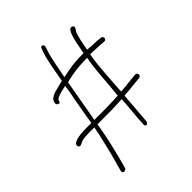

<svg xmlns="http://www.w3.org/2000/svg" viewBox="-207 -771 948 948"><g transform="rotate(-45 266.5 -297.5)"><path d="M33 -203C20 -193 28 -172 44 -179L53 -183C69 -193 101 -193 127 -193H151L141 -143C129 -89 112 -19 98 26L92 49C91 53 91 58 92 60C97 70 113 65 116 57L123 33C135 -12 153 -83 163 -137L173 -193H236C256 -193 276 -193 298 -194L345 -196V-191C343 -151 338 -108 335 -71L333 -33C332 -30 333 -26 335 -23C341 -13 352 -24 354 -31L357 -69C361 -109 363 -153 367 -195L368 -199H371C392 -200 414 -202 438 -205L480 -209C498 -213 494 -235 477 -235L437 -231C415 -228 394 -226 374 -225H370V-233C376 -308 378 -388 391 -459L392 -463H396C421 -462 442 -461 458 -460L486 -458C491 -457 499 -463 499 -469C499 -477 494 -483 488 -483L461 -486C446 -487 418 -486 397 -490C403 -521 411 -571 423 -594H424L431 -605V-606C435 -612 434 -617 428 -621C395 -645 380 -525 373 -490H370C348 -490 330 -489 312 -488C278 -485 252 -478 222 -473C232 -519 241 -581 254 -619L262 -644C267 -660 248 -668 243 -654L234 -629C220 -587 210 -522 200 -468H196C182 -465 169 -461 157 -458C133 -453 107 -443 101 -426C96 -413 97 -405 106 -401C127 -392 111 -415 134 -423C152 -431 174 -436 194 -440C191 -413 186 -386 180 -359L161 -251C160 -241 158 -229 156 -219H127C95 -219 60 -217 43 -208ZM177 -219C179 -228 180 -236 182 -245C192 -308 206 -377 216 -439L217 -442C227 -446 239 -447 251 -450C281 -457 323 -461 363 -461H369L368 -455C355 -389 353 -309 345 -234V-233C344 -231 344 -230 344 -227V-222H340C306 -220 269 -219 234 -219ZM182 -245Z"/></g></svg>

Font: Stray Cat
Style: LtCn
Weight: 300
Version: Version 1.0